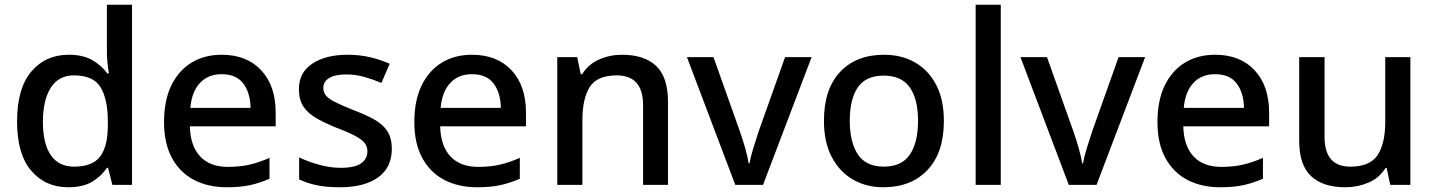

<svg xmlns="http://www.w3.org/2000/svg" viewBox="-20 -780 6053 810"><path d="M268 10Q171 10 111.5 -60Q52 -130 52 -268Q52 -407 112 -478Q172 -549 270 -549Q331 -549 370 -526Q409 -503 433 -470H439Q437 -483 434 -510Q431 -537 431 -558V-760H537V0H454L436 -72H431Q408 -37 369 -13.5Q330 10 268 10ZM293 -77Q371 -77 403 -120.5Q435 -164 435 -251V-267Q435 -361 404.5 -411.5Q374 -462 292 -462Q227 -462 194 -409.5Q161 -357 161 -266Q161 -175 194 -126Q227 -77 293 -77Z M915 -549Q1021 -549 1082 -483.5Q1143 -418 1143 -305V-247H781Q783 -164 824.5 -120Q866 -76 941 -76Q993 -76 1033.5 -85.5Q1074 -95 1117 -114V-26Q1076 -8 1035 1Q994 10 937 10Q858 10 798.5 -21Q739 -52 705.5 -113.5Q672 -175 672 -265Q672 -356 702.5 -419Q733 -482 787.5 -515.5Q842 -549 915 -549ZM915 -467Q858 -467 823.5 -430Q789 -393 783 -325H1037Q1036 -388 1006.5 -427.5Q977 -467 915 -467Z M1633 -152Q1633 -73 1575 -31.5Q1517 10 1414 10Q1357 10 1316.5 1.5Q1276 -7 1242 -23V-116Q1277 -99 1324.5 -85.5Q1372 -72 1417 -72Q1477 -72 1503.5 -91Q1530 -110 1530 -142Q1530 -160 1520 -174.5Q1510 -189 1482.5 -204.5Q1455 -220 1402 -240Q1350 -261 1314.5 -281.5Q1279 -302 1260 -330.5Q1241 -359 1241 -404Q1241 -474 1297.5 -511.5Q1354 -549 1447 -549Q1496 -549 1539.5 -539Q1583 -529 1624 -511L1589 -430Q1554 -445 1517 -455.5Q1480 -466 1442 -466Q1394 -466 1369 -451Q1344 -436 1344 -409Q1344 -390 1356 -376Q1368 -362 1396.5 -348Q1425 -334 1475 -314Q1525 -295 1560.5 -275Q1596 -255 1614.5 -226Q1633 -197 1633 -152Z M1971 -549Q2077 -549 2138 -483.5Q2199 -418 2199 -305V-247H1837Q1839 -164 1880.5 -120Q1922 -76 1997 -76Q2049 -76 2089.5 -85.5Q2130 -95 2173 -114V-26Q2132 -8 2091 1Q2050 10 1993 10Q1914 10 1854.5 -21Q1795 -52 1761.5 -113.5Q1728 -175 1728 -265Q1728 -356 1758.5 -419Q1789 -482 1843.5 -515.5Q1898 -549 1971 -549ZM1971 -467Q1914 -467 1879.5 -430Q1845 -393 1839 -325H2093Q2092 -388 2062.5 -427.5Q2033 -467 1971 -467Z M2604 -549Q2698 -549 2748 -502Q2798 -455 2798 -351V0H2693V-336Q2693 -462 2582 -462Q2499 -462 2468 -413Q2437 -364 2437 -272V0H2331V-539H2415L2430 -467H2436Q2462 -509 2507.5 -529Q2553 -549 2604 -549Z M3082 0 2878 -539H2990L3102 -224Q3113 -193 3124 -154.5Q3135 -116 3138 -91H3142Q3146 -116 3158 -155Q3170 -194 3180 -224L3292 -539H3404L3199 0Z M3962 -270Q3962 -136 3893 -63Q3824 10 3707 10Q3634 10 3577.5 -23Q3521 -56 3488.5 -118.5Q3456 -181 3456 -270Q3456 -404 3524 -476.5Q3592 -549 3710 -549Q3784 -549 3840.5 -516.5Q3897 -484 3929.5 -422Q3962 -360 3962 -270ZM3565 -270Q3565 -179 3599.5 -128Q3634 -77 3709 -77Q3784 -77 3818.5 -128Q3853 -179 3853 -270Q3853 -362 3818 -411.5Q3783 -461 3708 -461Q3633 -461 3599 -411.5Q3565 -362 3565 -270Z M4202 0H4096V-760H4202Z M4489 0 4285 -539H4397L4509 -224Q4520 -193 4531 -154.5Q4542 -116 4545 -91H4549Q4553 -116 4565 -155Q4577 -194 4587 -224L4699 -539H4811L4606 0Z M5106 -549Q5212 -549 5273 -483.5Q5334 -418 5334 -305V-247H4972Q4974 -164 5015.5 -120Q5057 -76 5132 -76Q5184 -76 5224.5 -85.5Q5265 -95 5308 -114V-26Q5267 -8 5226 1Q5185 10 5128 10Q5049 10 4989.5 -21Q4930 -52 4896.5 -113.5Q4863 -175 4863 -265Q4863 -356 4893.5 -419Q4924 -482 4978.5 -515.5Q5033 -549 5106 -549ZM5106 -467Q5049 -467 5014.5 -430Q4980 -393 4974 -325H5228Q5227 -388 5197.5 -427.5Q5168 -467 5106 -467Z M5930 -539V0H5845L5830 -71H5825Q5799 -29 5753 -9.5Q5707 10 5656 10Q5561 10 5511 -37Q5461 -84 5461 -186V-539H5568V-202Q5568 -77 5677 -77Q5760 -77 5792 -126Q5824 -175 5824 -266V-539Z"/></svg>

Font: Noto Sans Tamil Medium
Style: Regular
Weight: 500
Designer: Jelle Bosma - Monotype Design Team
Foundry: Monotype Imaging Inc.
Version: Version 2.004; ttfautohint (v1.8.4.7-5d5b)